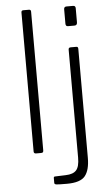

<svg xmlns="http://www.w3.org/2000/svg" viewBox="-61 -782 573 991"><g transform="rotate(-5 226.0 -286.0)"><path d="M138 -13Q138 -6 135.5 -3Q133 0 125 0H100Q88 0 88 -11V-731Q88 -742 98 -742H128Q138 -742 138 -731ZM364 46Q364 109 339.5 139.5Q315 170 245 170Q201 170 190.5 168.5Q180 167 180 160V134Q180 131 181.5 129Q183 127 187 127L243 125Q281 124 297.5 105.5Q314 87 314 41V-519Q314 -530 325 -530H355Q364 -530 364 -519V46ZM369 -656Q369 -640 355 -640H321Q309 -640 309 -654V-728Q309 -742 322 -742H356Q369 -742 369 -729Z"/></g></svg>

Font: Libre Franklin ExtraLight
Style: Regular
Weight: 250
Designer: Pablo Impallari, Rodrigo Fuenzalida, Nhung Nguyen
Foundry: Impallari Type
Version: Version 3.000